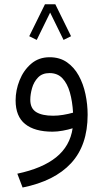

<svg xmlns="http://www.w3.org/2000/svg" viewBox="-20 -607 477 888"><path d="M308.6 -439.5 273.9 -422.4 211.9 -548.8 149.9 -422.4 115.2 -439.5 188 -587.4H235.8ZM385.3 -76.2Q385.3 64.9 308.8 147.7Q232.4 230.5 84.5 260.3L60.1 196.3Q175.8 171.9 239.7 120.4Q303.7 68.8 315.9 -13.7Q295.9 -7.3 270.5 -2.7Q245.1 2 223.1 2Q140.1 2 96.2 -33.4Q52.2 -68.8 52.2 -142.6Q52.2 -189.9 70.6 -235.8Q88.9 -281.7 124 -312Q159.2 -342.3 209.5 -342.3Q256.3 -342.3 289.6 -319.1Q322.8 -295.9 344 -257.6Q365.2 -219.2 375.2 -171.9Q385.3 -124.5 385.3 -76.2ZM225.6 -71.8Q248 -71.8 271.7 -75.7Q295.4 -79.6 317.9 -85.9Q314.9 -138.2 303.2 -179.4Q291.5 -220.7 268.8 -244.9Q246.1 -269 209 -269Q175.3 -269 155.8 -248.5Q136.2 -228 128.2 -199.2Q120.1 -170.4 120.1 -145.5Q120.1 -105.5 147.5 -88.6Q174.8 -71.8 225.6 -71.8Z"/></svg>

Font: Vazirmatn RD FD Light
Style: Regular
Weight: 300
Designer: Saber Rastikerdar
Foundry: Saber Rastikerdar
Version: Version 33.003